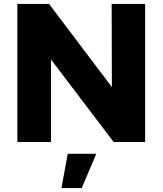

<svg xmlns="http://www.w3.org/2000/svg" viewBox="-20 -721 826 975"><path d="M547 -701H717V0H557L239 -419V0H68V-701H229L548 -279ZM324 60H469L395 234H292Z"/></svg>

Font: Montserrat V1
Style: Bold
Weight: 700
Designer: Julieta Ulanovsky
Foundry: Julieta Ulanovsky
Version: Version 6.001